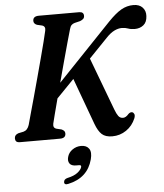

<svg xmlns="http://www.w3.org/2000/svg" viewBox="-63 -769 924 1081"><g transform="rotate(-5 399.5 -228.0)"><path d="M224 -87.5Q219 -63.5 240 -57.5L267.5 -51Q276.5 -47 281.8 -41.5Q287 -36 287 -26.5Q287 0 254.5 0H29.5Q13 0 7.2 -6.5Q1.5 -13 1.5 -23.5Q1.5 -43.5 24 -51L53 -57Q76 -63 85.5 -92.5Q91 -113 102.2 -153.2Q113.5 -193.5 127.8 -245.2Q142 -297 157 -352.5Q172 -408 185.8 -459.8Q199.5 -511.5 209.8 -551.8Q220 -592 224.5 -613Q230 -637.5 209 -643.5L181 -650Q162.5 -657.5 162.5 -673.5Q162.5 -700 196.5 -700H423.5Q449.5 -700 449.5 -677.5Q449.5 -666.5 442.8 -660.2Q436 -654 424.5 -649.5L393.5 -642Q382.5 -639 375.5 -632Q368.5 -625 364.5 -610Q357.5 -587 344.5 -539.8Q331.5 -492.5 315.2 -433Q299 -373.5 283 -313.5L588 -633Q630 -676.5 662.2 -695Q694.5 -713.5 731 -713.5Q765 -713.5 783 -694Q801 -674.5 799 -645.5Q797.5 -611 777.2 -594.8Q757 -578.5 728 -578.5Q706 -578.5 690.2 -584.5Q674.5 -590.5 655 -590.5Q634.5 -590.5 612.2 -579.5Q590 -568.5 566.5 -543.5L461.5 -434.5L573 -137.5Q582.5 -112 592.2 -99Q602 -86 618.5 -86Q634.5 -86 650.5 -105Q662 -116 673 -112.5Q680 -110 683.5 -101.5Q687 -93 681.5 -78Q664 -36 628.5 -11.8Q593 12.5 549 12.5Q511 12.5 490.5 -6Q470 -24.5 454.5 -66.5L358.5 -328.5L260 -227Q246.5 -177 237 -139.2Q227.5 -101.5 224 -87.5ZM332.5 158Q305 158 295 143.5Q285 129 291 107Q297.5 82 319.8 66.5Q342 51 369 51Q399.5 51 413.5 71Q427.5 91 417 131Q390 233.5 279.5 257.5Q255.5 263 256 245.5Q257 229 277.5 224Q315 216 335 200.2Q355 184.5 359 169.5Q362 158 349 158Z"/></g></svg>

Font: Fraunces 72pt S050 SemiBold
Style: Italic
Weight: 600
Italic angle: -16°
Version: Version 1.000; ttfautohint (v1.8.3)